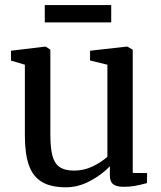

<svg xmlns="http://www.w3.org/2000/svg" viewBox="-20 -746 651 776"><path d="M424 -37.5V-74Q392.5 -40.5 344.5 -14.8Q296.5 11 246.5 11Q185.5 11 149.2 -10.8Q113 -32.5 96.8 -78.2Q80.5 -124 80.5 -198V-484.5L24.5 -501V-541L161.5 -557.5H165.5L183.5 -545V-204Q183.5 -149.5 191.5 -118Q199.5 -86.5 220.2 -71.5Q241 -56.5 279.5 -56.5Q319 -56.5 354 -73.2Q389 -90 414 -112.5V-484.5L344 -501.5V-541L490.5 -557.5H495L516.5 -545V-47L574.5 -46.5L574 -6Q546 1.5 525.8 5.2Q505.5 9 479 9Q451 9 437.5 -1.5Q424 -12 424 -37.5ZM161 -725.5H429.5V-655.5H161Z"/></svg>

Font: Merriweather 12pt
Style: Regular
Weight: 400
Designer: Eben Sorkin
Foundry: Eben Sorkin
Version: Version 2.100